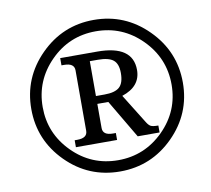

<svg xmlns="http://www.w3.org/2000/svg" viewBox="-81 -816 1006 917"><g transform="rotate(-10 422.5 -357.5)"><path d="M430.2 -725.1Q581.1 -725.1 689.5 -616.9Q797.9 -508.8 797.9 -356.9Q797.9 -206.1 689.9 -98.1Q582 9.8 430.2 9.8Q277.8 9.8 170.4 -98.1Q63 -206.1 63 -356.9Q63 -508.8 170.9 -616.9Q278.8 -725.1 430.2 -725.1ZM430.2 -44.9Q559.1 -44.9 651.1 -136.7Q743.2 -228.5 743.2 -356.9Q743.2 -485.8 651.1 -577.9Q559.1 -669.9 430.2 -669.9Q300.8 -669.9 209.5 -577.6Q118.2 -485.4 118.2 -356.9Q118.2 -229 209.5 -137Q300.8 -44.9 430.2 -44.9ZM241.2 -174.8H253.9Q303.2 -174.8 303.2 -210V-502.9Q303.2 -538.1 253.9 -538.1H241.2V-573.2H420.9Q592.8 -573.2 592.8 -454.1Q592.8 -374 502 -344.2L590.8 -201.2Q600.6 -185.1 610.6 -179.9Q620.6 -174.8 647 -174.8V-141.1H541L431.2 -327.1H377.9V-210Q377.9 -174.8 426.8 -174.8H440.9V-141.1H241.2ZM377.9 -365.2H419.9Q470.2 -365.2 492.2 -384.8Q514.2 -404.3 514.2 -453.1Q514.2 -497.6 491.7 -515.9Q469.2 -534.2 417 -534.2H377.9Z"/></g></svg>

Font: Droid Serif
Style: Italic
Weight: 400
Italic angle: -12°
Designer: Monotype Design team
Foundry: Monotype Imaging Inc.
Version: Version 1.03